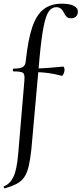

<svg xmlns="http://www.w3.org/2000/svg" viewBox="-42 -746 442 1041"><path d="M293 -726Q336 -726 359 -714Q382 -702 380 -680Q380 -667 370.5 -657Q361 -647 343 -647Q326 -647 318 -656Q310 -665 304 -678Q296 -694 286 -700.5Q276 -707 264 -707Q238 -707 222 -683.5Q206 -660 194.5 -602Q183 -544 173 -439L128 64Q122 119 113.5 155.5Q105 192 89.5 214.5Q74 237 48.5 250.5Q23 264 -16 275Q-19 276 -21 270.5Q-23 265 -20 264Q13 251 31.5 211.5Q50 172 57 84L90 -306Q92 -330 89 -341Q86 -352 73 -355.5Q60 -359 31 -359Q27 -359 27.5 -366.5Q28 -374 32 -374Q69 -374 83 -383.5Q97 -393 98 -418Q110 -530 132.5 -597.5Q155 -665 194 -695.5Q233 -726 293 -726ZM301 -385Q304 -385 306.5 -377Q309 -369 307 -359Q305 -349 300.5 -341.5Q296 -334 293 -335Q255 -345 220 -350Q185 -355 145 -355L146 -375Q184 -375 221 -378Q258 -381 301 -385Z"/></svg>

Font: Cormorant Light Medium
Style: Regular
Weight: 500
Version: Version 4.000